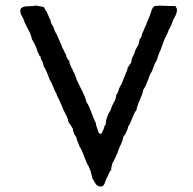

<svg xmlns="http://www.w3.org/2000/svg" viewBox="-20 -676 706 701"><path d="M626 -644 623 -649C622 -656 613 -654 605 -654C586 -654 566 -657 545 -654C534 -648 533 -634 528 -622C524 -610 517 -598 514 -586C508 -576 504 -562 498 -551C498 -543 495 -538 490 -534C490 -526 486 -521 486 -514C481 -506 477 -498 473 -490C472 -478 465 -473 462 -463C460 -459 460 -452 459 -447C453 -442 451 -434 446 -429C446 -421 441 -414 440 -410C437 -401 435 -397 432 -391C430 -386 429 -381 427 -377C424 -368 418 -361 415 -353C414 -351 414 -348 413 -347C411 -339 408 -334 404 -328C403 -309 393 -300 388 -287C385 -271 374 -262 371 -247C368 -240 366 -232 366 -222C361 -218 360 -210 358 -203C353 -199 355 -189 347 -187C339 -189 338 -198 336 -205C333 -212 330 -219 330 -227C316 -251 311 -283 295 -304C293 -319 286 -330 281 -342L263 -378C257 -389 255 -405 248 -414C244 -428 234 -436 233 -454C227 -459 222 -467 221 -477C215 -484 213 -494 208 -501C202 -519 193 -535 186 -553C180 -560 178 -569 175 -578C170 -585 165 -592 164 -604C156 -614 155 -631 145 -640C143 -644 143 -650 137 -651C130 -653 119 -653 112 -656C95 -650 65 -659 55 -643C50 -623 67 -613 69 -596C76 -581 84 -567 91 -553C92 -546 96 -541 96 -534C105 -519 113 -504 118 -485C121 -481 123 -475 125 -471C125 -471 127 -470 128 -470C129 -467 128 -464 129 -462C133 -454 139 -446 139 -435C149 -421 155 -401 162 -384C172 -370 176 -349 186 -334C188 -324 194 -318 197 -309L210 -280C210 -278 211 -277 211 -276C218 -261 228 -248 230 -230C236 -223 241 -214 246 -206C247 -193 252 -183 259 -175C260 -162 267 -154 270 -142C283 -123 289 -96 300 -74C306 -69 306 -58 311 -52C312 -42 316 -35 317 -25C327 -13 328 7 352 5C363 0 364 -14 369 -25C376 -34 377 -48 386 -55C385 -65 389 -69 389 -77C397 -90 403 -105 410 -120C415 -141 427 -154 430 -176C434 -182 439 -187 441 -194C444 -200 447 -206 448 -214C461 -231 464 -257 478 -274C483 -302 498 -320 503 -348C510 -358 515 -370 520 -383C523 -389 524 -396 527 -402C529 -408 534 -413 536 -419C541 -431 544 -445 552 -455C556 -468 560 -481 566 -493C571 -505 575 -519 580 -531C586 -543 592 -554 596 -567C603 -578 608 -590 612 -603C618 -615 627 -625 626 -644Z"/></svg>

Font: FuturaRener
Style: Regular
Weight: 400
Designer: BSozoo
Foundry: BSozoo
Version: Version 1.0